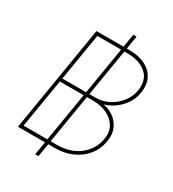

<svg xmlns="http://www.w3.org/2000/svg" viewBox="-214 -935 1032 1144"><g transform="rotate(30 302.0 -363.5)"><path d="M210.4 90.8 225.6 0H39.6L159.7 -727.5H345.7L360.8 -818.4H383.3L368.2 -727.5H385.7Q483.4 -727.5 535.4 -677.5Q587.4 -627.4 573.2 -541.5Q566.4 -499 542.7 -463.9Q519 -428.7 485.6 -404.8Q452.1 -380.9 416 -370.6V-370.1Q454.1 -363.8 486.3 -340.8Q518.6 -317.9 535.4 -280.3Q552.2 -242.7 543.9 -191.9Q534.7 -134.8 500.5 -91.6Q466.3 -48.3 412.8 -24.2Q359.4 0 291 0H248L232.9 90.8ZM307.1 -358.4 251.5 -22.5H293.5Q386.7 -22.5 448 -70.6Q509.3 -118.7 522 -194.8Q530.8 -247.1 508.5 -283.4Q486.3 -319.8 444.1 -339.1Q401.9 -358.4 350.6 -358.4ZM364.7 -705.1 311 -380.9H352.5Q402.3 -380.9 444.8 -403.6Q487.3 -426.3 515.6 -463.6Q543.9 -501 551.3 -544.4Q564 -621.6 516.8 -663.3Q469.7 -705.1 383.3 -705.1ZM65.4 -22.5H229L284.7 -358.4H121.1ZM125 -380.9H288.6L342.3 -705.1H178.7Z"/></g></svg>

Font: Inter Display Thin
Style: Italic
Weight: 100
Italic angle: -9.39999°
Designer: Rasmus Andersson
Foundry: rsms
Version: Version 4.000;git-a52131595